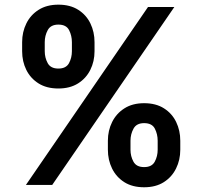

<svg xmlns="http://www.w3.org/2000/svg" viewBox="-20 -769 854 811"><path d="M73.5 -552.6V-590.9Q73.5 -633.9 91.3 -669.9Q109 -706 143.3 -727.6Q177.6 -749.3 226.6 -749.3Q276.3 -749.3 310.4 -727.6Q344.5 -706 361.9 -669.9Q379.3 -633.9 379.3 -590.9V-552.6Q379.3 -509.6 361.5 -473.9Q343.8 -438.2 309.7 -416.7Q275.6 -395.2 226.6 -395.2Q176.8 -395.2 142.8 -416.7Q108.7 -438.2 91.1 -473.9Q73.5 -509.6 73.5 -552.6ZM716.3 -739.3 200.6 12.1H89.5L605.1 -739.3ZM169 -590.9V-552.6Q169 -525.2 181.5 -502.3Q193.9 -479.4 226.6 -479.4Q259.2 -479.4 271.5 -502.3Q283.7 -525.2 283.7 -552.6V-590.9Q283.7 -618.3 271.8 -641.7Q259.9 -665.1 226.6 -665.1Q194.2 -665.1 181.6 -641.7Q169 -618.3 169 -590.9ZM435.7 -136.4V-174.7Q435.7 -217.7 453.7 -253.7Q471.6 -289.8 505.7 -311.4Q539.8 -333.1 588.8 -333.1Q638.5 -333.1 672.6 -311.4Q706.7 -289.8 724.1 -253.7Q741.5 -217.7 741.5 -174.7V-136.4Q741.5 -93.4 723.7 -57.4Q706 -21.3 671.9 0.4Q637.8 22 588.8 22Q539.1 22 505 0.4Q470.9 -21.3 453.3 -57.4Q435.7 -93.4 435.7 -136.4ZM531.2 -174.7V-136.4Q531.2 -109 543.7 -86.1Q556.1 -63.2 588.8 -63.2Q621.4 -63.2 633.7 -86.1Q646 -109 646 -136.4V-174.7Q646 -202.1 634.1 -225.5Q622.2 -248.9 588.8 -248.9Q556.5 -248.9 543.9 -225.5Q531.2 -202.1 531.2 -174.7Z"/></svg>

Font: Interface
Style: Bold
Weight: 700
Designer: Rasmus Andersson
Foundry: rsms
Version: Version 1.8